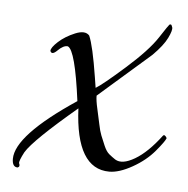

<svg xmlns="http://www.w3.org/2000/svg" viewBox="-36 -296 343 350"><g transform="rotate(5 136.0 -121.0)"><path d="M-2 6Q-2 -37 106 -109Q94 -201 80 -207Q72 -208 62 -198Q52 -188 49 -196Q49 -202 61 -213Q73 -224 91 -231.5Q109 -239 117 -230Q125 -212 134 -155L137 -136Q149 -143 188.5 -178Q228 -213 244 -237.5Q260 -262 261 -262.5Q262 -263 263.5 -263Q265 -263 266.5 -258Q268 -253 261 -238.5Q254 -224 235 -205L140 -122Q140 -113 143.5 -98Q147 -83 149.5 -70.5Q152 -58 155 -50.5Q158 -43 162.5 -32.5Q167 -22 172.5 -17.5Q178 -13 184 -9Q197 -1 220 -14.5Q243 -28 267 -60Q270 -63 274 -56Q272 -50 256.5 -31.5Q241 -13 217 0.5Q193 14 175 14Q114 14 109 -96Q32 -31 18 -8Q9 9 10 13Q13 19 8 21Q-2 21 -2 6Z"/></g></svg>

Font: Lovers Quarrel
Style: Regular
Weight: 400
Designer: Robert E. Leuschke
Foundry: Robert E. Leuschke
Version: Version 1.001